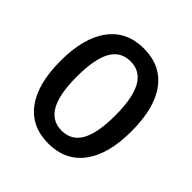

<svg xmlns="http://www.w3.org/2000/svg" viewBox="-181 -815 975 975"><g transform="rotate(45 307.0 -327.5)"><path d="M308 -670Q430 -670 495.5 -582Q561 -494 561 -328Q561 -163 494.5 -74Q428 15 306 15Q184 15 118.5 -73Q53 -161 53 -326Q53 -491 119.5 -580.5Q186 -670 308 -670ZM307 -576Q236 -576 202 -515Q168 -454 168 -328Q168 -202 202.5 -140.5Q237 -79 307 -79Q378 -79 412 -140Q446 -201 446 -326Q446 -452 411.5 -514Q377 -576 307 -576Z"/></g></svg>

Font: Intel One Mono Medium
Style: Regular
Weight: 500
Monospace: yes
Designer: Fred Shallcrass
Foundry: Frere-Jones Type LLC
Version: Version 1.400;hotconv 1.1.0;makeotfexe 2.6.0;FJTRelease1.4